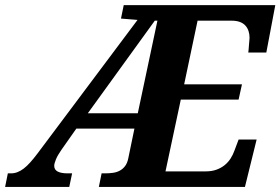

<svg xmlns="http://www.w3.org/2000/svg" viewBox="-64 -734 1101 754"><path d="M1017.1 -713.9 981.9 -527.8H911.1Q911.6 -531.2 912.4 -540Q913.1 -548.8 913.8 -558.3Q914.6 -567.9 915.3 -575.9Q916 -584 916 -585.9Q916 -599.6 912.1 -611.8Q908.2 -624 899.9 -633.3Q891.6 -642.6 878.2 -647.7Q864.7 -652.8 845.2 -652.8H711.9L659.2 -402.8H886.2L873 -342.8H646L585.9 -61H744.1Q767.6 -61 785.9 -67.6Q804.2 -74.2 818.1 -85.4Q832 -96.7 841.6 -111.6Q851.1 -126.5 856.9 -143.1L873 -186H943.8L897.9 0H324.2L335 -53.2H348.1Q363.8 -53.2 378.7 -55.2Q393.6 -57.1 405.8 -63.5Q418 -69.8 427 -81.5Q436 -93.3 439.9 -112.8L463.9 -229H235.8L176.8 -145Q162.1 -124 155.5 -107.7Q148.9 -91.3 148.9 -83Q148.9 -67.4 162.6 -60.3Q176.3 -53.2 202.1 -53.2H219.2L208 0H-43.9L-33.2 -53.2H-21Q-7.8 -53.2 4.4 -57.9Q16.6 -62.5 29.1 -72Q41.5 -81.5 54.7 -96.2Q67.9 -110.8 83 -130.9L476.1 -655.8L411.1 -661.1L421.9 -713.9ZM543.9 -652.8 280.8 -289.1H477.1L554.2 -652.8Z"/></svg>

Font: Droid Serif
Style: Bold Italic
Weight: 700
Italic angle: -12°
Designer: Monotype Design team
Foundry: Monotype Imaging Inc.
Version: Version 1.03